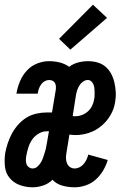

<svg xmlns="http://www.w3.org/2000/svg" viewBox="-21 -788 541 816"><path d="M118 8Q89 8 63 -1.5Q37 -11 20 -31.5Q3 -52 0 -80Q-3 -108 1 -137Q5 -158 12 -179.5Q19 -201 30 -221Q41 -241 56.5 -258.5Q72 -276 91.5 -288Q111 -300 133.5 -305Q156 -310 177 -310H200L216 -406Q217 -414 216.5 -421.5Q216 -429 212.5 -435.5Q209 -442 202 -445Q195 -448 187 -448Q178 -448 169 -443Q160 -438 154 -429.5Q148 -421 144.5 -411.5Q141 -402 140 -393L139 -390H49L50 -397Q55 -422 65.5 -446Q76 -470 94.5 -489.5Q113 -509 138 -518.5Q163 -528 187 -528Q211 -528 233 -522.5Q255 -517 273 -504Q290 -517 311 -522.5Q332 -528 353 -528Q374 -528 393.5 -522.5Q413 -517 428 -504Q443 -491 452 -473.5Q461 -456 465.5 -436Q470 -416 471 -395Q472 -374 468 -353Q464 -325 448.5 -298.5Q433 -272 409.5 -252.5Q386 -233 357.5 -223.5Q329 -214 300 -214Q294 -214 287.5 -214.5Q281 -215 274 -216L261 -136Q259 -125 259.5 -114Q260 -103 264 -93.5Q268 -84 276.5 -78Q285 -72 296 -72Q307 -72 317 -77Q327 -82 334.5 -91Q342 -100 347 -110.5Q352 -121 354 -131L437 -108Q430 -85 417.5 -63.5Q405 -42 386 -25Q367 -8 343 0Q319 8 296 8Q269 8 244 1Q219 -6 202 -24Q185 -7 162 0.5Q139 8 118 8ZM300 -294Q314 -294 328 -299.5Q342 -305 353 -315Q364 -325 370.5 -338.5Q377 -352 379 -365Q381 -374 381 -382.5Q381 -391 381 -399Q381 -407 380 -415Q379 -423 375.5 -430.5Q372 -438 366 -443Q360 -448 352 -448Q342 -448 332.5 -441.5Q323 -435 317 -425.5Q311 -416 307.5 -406Q304 -396 302 -385L288 -295Q291 -294 294 -294Q297 -294 300 -294ZM118 -72Q129 -72 138 -80Q147 -88 153 -98Q159 -108 162.5 -119Q166 -130 169.5 -140.5Q173 -151 175 -162Q177 -173 179 -184L187 -230H177Q160 -230 143 -220Q126 -210 115.5 -194.5Q105 -179 99.5 -161.5Q94 -144 91 -127Q89 -118 89 -108.5Q89 -99 91.5 -91Q94 -83 101.5 -77.5Q109 -72 118 -72ZM278 -577 230 -623 374 -768 434 -712Z"/></svg>

Font: Iosevka SS18 Medium
Style: Italic
Weight: 500
Italic angle: -9°
Monospace: yes
Designer: Belleve Invis
Foundry: Belleve Invis
Version: Version 25.1.1; ttfautohint (v1.8.4)